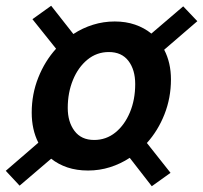

<svg xmlns="http://www.w3.org/2000/svg" viewBox="-63 -681 704 666"><path d="M5 -37 -43 -88.5 70 -186Q47 -231.5 47 -290.5Q47 -354.5 69.8 -411.8Q92.5 -469 131.5 -512L49.5 -614.5L114.5 -661L191.5 -563Q223.5 -584 259.8 -595.2Q296 -606.5 335 -606.5Q373.5 -606.5 405.5 -595.5Q437.5 -584.5 462 -564.5L572.5 -659L621.5 -607.5L506.5 -508.5Q530 -463.5 530 -405.5Q530 -341.5 507.5 -284.5Q485 -227.5 446.5 -185L528.5 -81.5L463.5 -35L387 -133.5Q355 -112.5 318.5 -101Q282 -89.5 242.5 -89.5Q203 -89.5 171 -100.2Q139 -111 114.5 -130.5ZM263.5 -195.5Q305 -195.5 337 -221.2Q369 -247 387.5 -291Q406 -335 406 -389.5Q406 -439 382.5 -469.8Q359 -500.5 314.5 -500.5Q272.5 -500.5 240.2 -474Q208 -447.5 190 -403.5Q172 -359.5 172 -306.5Q172 -258 195.5 -226.8Q219 -195.5 263.5 -195.5Z"/></svg>

Font: Cabin Condensed
Style: Bold Italic
Weight: 700
Width: 3
Italic angle: -10°
Designer: Pablo Impallari
Foundry: Pablo Impallari. http://www.impallari.com Igino Marini. http://www.ikern.com
Version: Version 3.001; ttfautohint (v1.8.3)